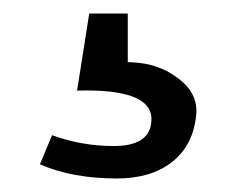

<svg xmlns="http://www.w3.org/2000/svg" viewBox="-20 -34 349 284"><path d="M153 230Q87 230 39 209L57 166Q101 182 148 182Q204 182 204 142Q204 97 94 100L112 -14H169V58H174Q176 58 180 58.5Q184 59 186 59Q221 63 247.5 85Q274 107 270 138Q265 182 234 206Q203 230 153 230Z"/></svg>

Font: Charger Pro
Style: Lit
Weight: 300
Designer: Jasper
Foundry: Cannot Into Space Fonts
Version: Version 1.09